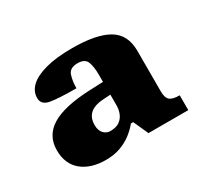

<svg xmlns="http://www.w3.org/2000/svg" viewBox="-82 -836 612 572"><g transform="rotate(-30 224.0 -549.5)"><path d="M138 -380Q86 -380 55.5 -405.5Q25 -431 25 -478Q25 -528 67 -554Q109 -580 197 -584L246 -586V-611Q246 -638 239.5 -655Q233 -672 208 -672Q181 -672 174.5 -653Q168 -634 168 -609Q106 -609 79 -614Q52 -619 52 -642Q52 -665 70 -682Q88 -699 124.5 -709Q161 -719 216 -719Q299 -719 340 -695Q381 -671 381 -615V-475Q381 -453 390.5 -445Q400 -437 424 -437V-386H287L264 -437H256Q244 -422 227 -409Q210 -396 188 -388Q166 -380 138 -380ZM192 -448Q212 -448 223.5 -456Q235 -464 240.5 -477Q246 -490 246 -505V-542L229 -541Q193 -540 176.5 -526.5Q160 -513 160 -487Q160 -468 169.5 -458Q179 -448 192 -448Z"/></g></svg>

Font: Noto Serif Tibetan Black
Style: Regular
Weight: 900
Version: Version 2.103